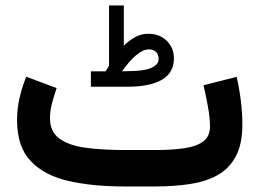

<svg xmlns="http://www.w3.org/2000/svg" viewBox="-20 -672 935 692"><path d="M360.8 -415Q368.2 -426.3 373 -435.5V-652.3H426.3V-507.3Q446.3 -527.3 468 -538.8Q489.7 -550.3 514.2 -550.3Q555.2 -550.3 581.1 -524.9Q606.9 -499.5 606.9 -460.9Q606.4 -409.2 563 -384.3Q519.5 -359.4 439 -359.4H307.6V-415ZM438.5 -415.5Q499.5 -415.5 525.6 -427.5Q551.8 -439.5 551.8 -459.5Q551.8 -475.1 542.5 -484.6Q533.2 -494.1 516.6 -494.1Q495.6 -494.1 470.7 -473.1Q445.8 -452.1 419.9 -415ZM540.5 0H427.2Q313 0 226.1 -20Q139.2 -40 90.3 -91.8Q41.5 -143.6 41.5 -239.3Q41.5 -281.2 51 -321.3Q60.5 -361.3 74.7 -395.5L184.1 -354.5Q176.3 -332 168.2 -302.7Q160.2 -273.4 160.2 -246.6Q160.2 -196.3 195.3 -171.6Q230.5 -147 291 -139.2Q351.6 -131.3 427.2 -131.3H541.5Q598.6 -131.3 642.6 -137.5Q686.5 -143.6 711.7 -161.6Q736.8 -179.7 736.8 -215.8Q736.8 -247.1 729.5 -287.4Q722.2 -327.6 713.4 -364.7L833 -395Q853.5 -303.2 853.5 -223.6Q853.5 -151.9 829.3 -107.4Q805.2 -63 762.2 -39.8Q719.2 -16.6 662.6 -8.3Q606 0 540.5 0Z"/></svg>

Font: Vazirmatn RD FD
Style: Bold
Weight: 700
Designer: Saber Rastikerdar
Foundry: Saber Rastikerdar
Version: Version 33.003